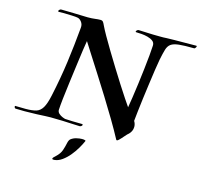

<svg xmlns="http://www.w3.org/2000/svg" viewBox="-160 -767 1182 1128"><g transform="rotate(15 430.5 -202.5)"><path d="M586 21Q560 -28 525 -87Q490 -146 452 -207Q414 -268 378 -324.5Q342 -381 313.5 -425.5Q285 -470 270 -494Q267 -478 261 -437Q255 -396 248 -341.5Q241 -287 233.5 -231.5Q226 -176 221 -130Q216 -84 215 -61Q215 -48 225 -39Q235 -30 247 -25Q259 -20 265 -19Q282 -18 309 -17Q336 -16 367 -16Q373 -16 373 -12Q373 -8 368 -4Q363 0 358 0Q349 0 319.5 -1.5Q290 -3 252.5 -4.5Q215 -6 181 -6Q171 -6 162.5 -5.5Q154 -5 146 -5Q129 -4 95 -2.5Q61 -1 22 -1Q9 -1 -3.5 -1.5Q-16 -2 -29 -2H-31Q-38 -2 -40 -10.5Q-42 -19 -34 -17Q-17 -17 -3 -16.5Q11 -16 24 -16Q64 -16 88 -23Q112 -30 127 -55Q142 -80 153 -132Q177 -243 191 -346Q205 -449 215 -561Q217 -581 205.5 -596Q194 -611 180 -613Q170 -615 145.5 -616Q121 -617 98 -617.5Q75 -618 67 -617Q61 -617 61 -621Q61 -625 66 -629.5Q71 -634 76 -634Q109 -634 152 -632.5Q195 -631 237 -630Q264 -630 282 -632.5Q300 -635 316 -635Q325 -635 330 -629.5Q335 -624 343 -606Q352 -587 371.5 -552.5Q391 -518 417 -475Q443 -432 471 -386.5Q499 -341 525.5 -299.5Q552 -258 573 -226.5Q594 -195 604 -181Q608 -204 614 -243.5Q620 -283 626 -329.5Q632 -376 637.5 -422.5Q643 -469 646.5 -507.5Q650 -546 651 -568Q652 -586 639 -596Q626 -606 607 -611Q588 -616 569 -617.5Q550 -619 538 -619H537Q532 -619 532 -622Q532 -626 537 -630.5Q542 -635 547 -635Q560 -635 597 -633Q634 -631 677 -631Q688 -631 698 -631Q708 -631 718 -632Q734 -633 763.5 -633Q793 -633 828.5 -633.5Q864 -634 897 -634Q901 -634 901 -631Q901 -627 896.5 -621Q892 -615 887 -616Q830 -617 797.5 -613.5Q765 -610 749 -598.5Q733 -587 726 -563.5Q719 -540 711 -501Q706 -475 700 -434Q694 -393 687.5 -345.5Q681 -298 675 -252Q669 -206 665 -169Q661 -132 659 -113Q669 -97 669 -79Q669 -65 663.5 -53.5Q658 -42 650 -34Q641 -27 627 -10.5Q613 6 601.5 17Q590 28 586 21ZM391 69Q402 69 408.5 71Q415 73 413 76Q404 97 389 122.5Q374 148 354.5 171.5Q335 195 312 211.5Q289 228 265 230H260Q252 230 252 226Q252 219 268 206Q292 184 300 160Q308 136 312 116Q316 96 325 89Q339 78 358 73.5Q377 69 391 69Z"/></g></svg>

Font: Tapestry
Style: Regular
Weight: 400
Designer: Robert E. Leuschke
Foundry: Robert E. Leuschke
Version: Version 1.010; ttfautohint (v1.8.4.7-5d5b)